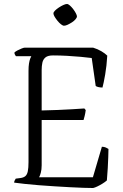

<svg xmlns="http://www.w3.org/2000/svg" viewBox="-20 -943 617 963"><path d="M447 0Q429 0 398.5 -1Q368 -2 331 -4Q294 -6 254 -8.5Q214 -11 175.5 -14Q137 -17 105 -20.5Q73 -24 51 -27Q51 -33 54 -38.5Q57 -44 59 -47L82 -50Q98 -52 107 -59.5Q116 -67 119.5 -84Q123 -101 123 -130V-587Q123 -610 125.5 -625Q128 -640 131.5 -649Q135 -658 137 -661H60Q59 -663 56 -667Q53 -671 52 -679Q56 -684 66.5 -689.5Q77 -695 88 -699.5Q99 -704 104 -704H447Q470 -697 488.5 -686Q507 -675 518 -664Q515 -612 507.5 -569Q500 -526 494 -504Q482 -504 472.5 -506.5Q463 -509 460 -512L440 -652Q418 -655 385 -658Q352 -661 316 -663Q280 -665 246 -665Q220 -665 208 -655Q196 -645 192.5 -628.5Q189 -612 189 -592V-389Q233 -390 270.5 -391.5Q308 -393 341 -395Q374 -397 403 -399L410 -391Q408 -375 404.5 -361Q401 -347 399 -341H189V-114Q189 -92 184.5 -76Q180 -60 176 -54H446L491 -207Q502 -207 511 -203Q520 -199 524 -196Q524 -180 523 -155Q522 -130 520.5 -100Q519 -70 516 -38Q507 -30 494 -22Q481 -14 468.5 -8Q456 -2 447 0ZM301 -814Q295 -814 286 -821Q277 -828 268.5 -838.5Q260 -849 254 -859Q248 -869 248 -876Q248 -882 256 -890Q264 -898 275.5 -905.5Q287 -913 298 -918Q309 -923 316 -923Q322 -923 330.5 -915.5Q339 -908 347 -897.5Q355 -887 360.5 -876.5Q366 -866 366 -860Q366 -855 359 -846.5Q352 -838 341 -831Q330 -824 319.5 -819Q309 -814 301 -814Z"/></svg>

Font: Texturina Medium 12pt Thin
Style: Regular
Weight: 250
Version: Version 1.002